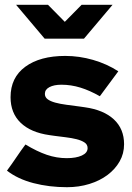

<svg xmlns="http://www.w3.org/2000/svg" viewBox="-20 -770 549 800"><path d="M9 0ZM9 -59Q29 -86 47.5 -113.5Q66 -141 86 -168Q134 -139 175 -125Q216 -111 258 -111Q297 -111 321 -122Q345 -133 345 -153Q345 -168 332 -176.5Q319 -185 299 -190Q279 -195 254.5 -198Q230 -201 207 -204L186 -207Q108 -218 66 -258.5Q24 -299 24 -365Q24 -447 85.5 -492Q147 -537 252 -537Q310 -537 367.5 -520.5Q425 -504 473 -473Q453 -447 434.5 -421Q416 -395 396 -369Q354 -393 315 -405Q276 -417 236 -417Q205 -417 186 -407Q167 -397 167 -379Q167 -365 178.5 -356.5Q190 -348 210 -342.5Q230 -337 256.5 -333.5Q283 -330 313 -326L334 -323Q412 -312 454.5 -272.5Q497 -233 497 -169Q497 -130 478.5 -97.5Q460 -65 428 -41Q396 -17 352.5 -3.5Q309 10 259 10Q185 10 119.5 -7Q54 -24 9 -59ZM180 -750 250 -679 320 -750H449L330 -609H166L47 -750Z"/></svg>

Font: Rosa Sans Black
Style: Regular
Weight: 900
Designer: Pentagram / MCKL
Foundry: Pentagram / MCKL
Version: Version 1.005;September 16, 2019;FontCreator 11.5.0.2425 64-